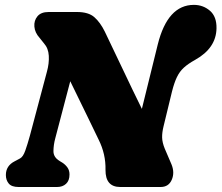

<svg xmlns="http://www.w3.org/2000/svg" viewBox="-20 -748 886 768"><path d="M201 -194.5Q194 -168.5 193.8 -143.8Q193.5 -119 218.5 -104L230 -97Q241.5 -89.5 249.8 -78Q258 -66.5 258 -50Q258 -25.5 244.2 -12.8Q230.5 0 208.5 0H54.5Q26.5 0 15 -13.8Q3.5 -27.5 3.5 -48Q3.5 -85 39 -103L60.5 -114.5Q72.5 -121 81.2 -145.8Q90 -170.5 99.5 -205L167.5 -460.5Q177 -494.5 175.2 -524.8Q173.5 -555 156 -574.5L138 -597Q119.5 -617.5 117.5 -641.5Q115.5 -665.5 129.8 -682.8Q144 -700 174.5 -700H288Q334 -700 357.5 -679.2Q381 -658.5 399 -622Q435 -547.5 473 -467Q511 -386.5 547.5 -312.5L611 -570Q650.5 -728.5 755.5 -728.5Q792.5 -728.5 819.8 -705Q847 -681.5 846 -634.5Q844.5 -555.5 760.5 -508.5Q732.5 -493 715.5 -477.5Q698.5 -462 687.8 -439.8Q677 -417.5 668 -382L634.5 -244Q628 -218 628.5 -198Q629 -178 639 -153.5L666 -90.5Q679.5 -57.5 667 -28.8Q654.5 0 622.5 0H461Q401.5 0 402 -68.5Q403.5 -131.5 374.5 -189.5Q360 -219.5 330 -281.5Q300 -343.5 261 -423Z"/></svg>

Font: Fraunces 72pt SuperSoft Black
Style: Italic
Weight: 900
Italic angle: -16°
Version: Version 1.000;[b76b70a41]